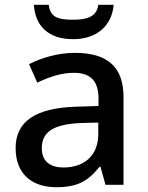

<svg xmlns="http://www.w3.org/2000/svg" viewBox="-20 -769 614 799"><path d="M453 -749H389C383 -697 337 -687 286 -687C226 -687 189 -694 183 -749H121C126 -662 181 -606 284 -606C385 -606 446 -664 453 -749ZM292 -549C220 -549 152 -528 101 -502L135 -425C181 -447 232 -466 287 -466C352 -466 390 -437 390 -358V-328L298 -325C127 -320 45 -263 45 -153C45 -41 117 10 214 10C304 10 347 -16 394 -75H398L419 0H494V-365C494 -491 427 -549 292 -549ZM317 -257 389 -259V-212C389 -118 327 -72 244 -72C191 -72 154 -96 154 -152C154 -215 194 -252 317 -257Z"/></svg>

Font: Noto Sans Bengali UI Medium
Style: Regular
Weight: 500
Designer: Jelle Bosma - Monotype Design Team
Foundry: Monotype Imaging Inc.
Version: Version 2.003